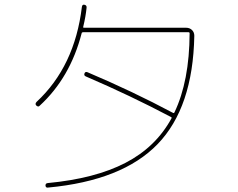

<svg xmlns="http://www.w3.org/2000/svg" viewBox="-20 -801 1040 839"><path d="M153.3 -338.9Q147.5 -332 138.7 -339.8Q131.8 -346.7 139.6 -355.5Q306.6 -510.7 337.9 -771.5Q339.8 -782.2 348.6 -780.3Q359.4 -778.3 358.4 -767.6Q354.5 -728.5 343.8 -684.6Q341.8 -679.7 347.7 -679.7H793.9Q808.6 -679.7 818.8 -669.9Q829.1 -660.2 829.1 -644.5Q823.2 -331.1 668.9 -171.4Q514.6 -11.7 190.4 18.6Q179.7 20.5 178.7 9.8Q178.7 0 188.5 -1Q395.5 -20.5 528.3 -89.4Q661.1 -158.2 729.5 -284.2Q731.4 -288.1 726.6 -290Q548.8 -383.8 355.5 -466.8Q345.7 -470.7 349.1 -480Q352.5 -489.3 362.3 -485.4Q560.5 -401.4 736.3 -307.6Q740.2 -305.7 742.2 -309.6Q807.6 -446.3 808.6 -655.3Q808.6 -660.2 803.7 -660.2H342.8Q337.9 -660.2 336.9 -656.2Q287.1 -461.9 153.3 -338.9Z"/></svg>

Font: Rounded-X Mgen+ 1mn thin
Style: Regular
Weight: 100
Designer: [Source Han Sans]
Ryoko NISHIZUKA  (kana & ideographs); Paul D. Hunt (Latin, Greek & Cyrillic); Wenlong ZHANG  (bopomofo
Version: Version 1.059.20150602